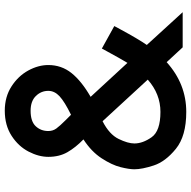

<svg xmlns="http://www.w3.org/2000/svg" viewBox="-18 -759 799 803"><g transform="rotate(-90 381.5 -357.5)"><path d="M585 7 523 -60Q432 22 315 22Q214 22 160.5 -21.5Q107 -65 91 -114Q75 -163 75 -195Q75 -217 84 -253Q93 -289 121 -332Q149 -375 200 -408Q166 -441 146.5 -475Q127 -509 127 -555Q127 -595 149 -637.5Q171 -680 215 -708.5Q259 -737 320 -737Q378 -737 421.5 -709Q465 -681 488 -639Q511 -597 511 -555Q511 -500 477.5 -458Q444 -416 378 -378L520 -224Q541 -259 568 -309L580 -331L674 -279L660 -253Q620 -179 595 -143L732 7ZM315 -86Q390 -86 450 -139L276 -328Q221 -300 202 -261Q183 -222 183 -195Q183 -160 209 -123Q235 -86 315 -86ZM281 -482 303 -460Q358 -487 380.5 -508Q403 -529 403 -555Q403 -585 381.5 -607Q360 -629 320 -629Q275 -629 255 -607.5Q235 -586 235 -555Q235 -536 245.5 -521.5Q256 -507 281 -482Z"/></g></svg>

Font: SUIT SemiBold
Style: Regular
Weight: 600
Designer: Sunn Youn; Korean Glyphs from Source Han Sans (Sandoll Communications; Soo-young Jang, Joo-yeon Kang)
Foundry: Sunn
Version: Version 1.140